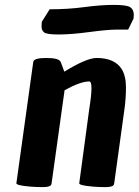

<svg xmlns="http://www.w3.org/2000/svg" viewBox="-20 -749 567 785"><path d="M375 -512Q449 -512 478 -466Q495 -437 495 -392Q495 -347 489 -304L447 0Q446 6 444 8Q438 16 410.5 16Q383 16 360 14Q302 9 304 0L345 -304Q354 -360 354 -388Q354 -416 345 -416Q309 -416 244 -380L191 0Q190 6 188 8Q182 16 154.5 16Q127 16 104 14Q45 9 47 0L116 -496Q118 -512 169.5 -512Q221 -512 228 -496Q228 -494 229 -494L243 -456Q334 -512 375 -512ZM504 -628Q497 -628 458.5 -628Q420 -628 345.5 -618Q271 -608 221 -608Q171 -608 160.5 -616.5Q150 -625 150 -638.5Q150 -652 151 -660L183 -711Q258 -711 325 -720Q392 -729 445 -729Q498 -729 512.5 -719.5Q527 -710 527 -688Q527 -681 526 -673Z"/></svg>

Font: Chau Philomene One
Style: Italic
Weight: 400
Designer: Vicente Lamonaca
Foundry: TipoType
Version: Version 1.002